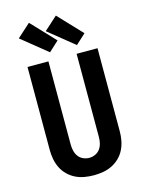

<svg xmlns="http://www.w3.org/2000/svg" viewBox="-144 -1078 888 1171"><g transform="rotate(-15 300.0 -492.5)"><path d="M300 8Q271 8 241.5 3Q212 -2 185.5 -15Q159 -28 137.5 -49Q116 -70 103 -96.5Q90 -123 84.5 -152Q79 -181 79 -210V-735H211V-210Q211 -190 215.5 -170.5Q220 -151 231.5 -135Q243 -119 261.5 -110.5Q280 -102 300 -102Q320 -102 338.5 -110.5Q357 -119 368.5 -135Q380 -151 384.5 -170.5Q389 -190 389 -210V-735H521V-210Q521 -181 515.5 -152Q510 -123 497 -96.5Q484 -70 462.5 -49Q441 -28 414.5 -15Q388 -2 358.5 3Q329 8 300 8ZM405 -786 243 -917 327 -993 468 -844ZM235 -786 73 -917 157 -993 298 -844Z"/></g></svg>

Font: Iosevka Curly XBdEx
Style: Regular
Weight: 800
Width: 7
Monospace: yes
Designer: Belleve Invis
Foundry: Belleve Invis
Version: Version 11.1.0; ttfautohint (v1.8.3)